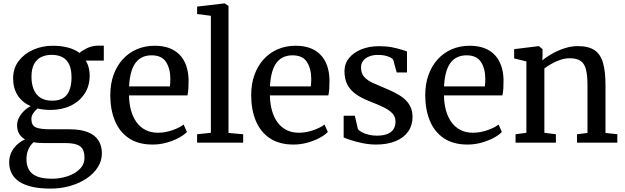

<svg xmlns="http://www.w3.org/2000/svg" viewBox="-20 -839 3674 1129"><path d="M277.2 270Q213.2 270 167.1 259.1Q120.9 248.1 91.5 227.9Q62 207.7 48 179.3Q34 150.8 34 115.7Q34 83.3 46.8 56.9Q59.5 30.4 80.9 11Q102.2 -8.4 127.4 -19.4Q104.3 -32.1 92.4 -53.1Q80.5 -74 80.5 -103.1Q80.5 -125.4 91.4 -146.7Q102.3 -168.1 120.4 -185.9Q138.5 -203.8 160.5 -214.8Q110.5 -236.9 83.8 -278.5Q57.2 -320 57.2 -377.9Q57.2 -438.3 90.5 -481.4Q123.8 -524.4 176.9 -547.2Q230.1 -570 289.1 -570Q338.6 -570 379 -559.5Q419.4 -549 447.9 -527.6Q458.8 -539 489.8 -554.8Q520.8 -570.6 559.7 -570.6H590.4V-482.7H483.8Q491.2 -471.5 496.4 -457.7Q501.6 -443.8 504.4 -428Q507.3 -412.2 507.3 -395.1Q507.4 -333.7 477.6 -288.2Q447.8 -242.6 395.8 -217.6Q343.8 -192.6 277.2 -192.6Q256.5 -192.6 237.3 -194.8Q218.1 -196.9 200.6 -201.1Q185.2 -188.4 174.9 -172.3Q164.6 -156.3 164.6 -138.8Q164.6 -102.3 189.7 -90.5Q214.8 -78.8 274.9 -78.8H388.6Q454.2 -78.8 496.4 -61.9Q538.6 -45.1 558.8 -13.5Q579.1 18.2 579.1 62.5Q579.1 106.6 555.2 144.2Q531.4 181.9 489.5 210.1Q447.6 238.4 393.1 254.2Q338.5 270 277.2 270ZM286.1 211.9Q333.4 211.9 377 197.4Q420.6 183 448.7 155.4Q476.7 127.9 476.7 88.3Q476.7 60.4 467.7 41.2Q458.7 21.9 433.6 12Q408.5 2.2 360 2.2H240Q223 2.2 207.2 1.1Q191.3 -0.1 177.5 -2.8Q157.7 14.9 146.6 40Q135.6 65 135.6 97.7Q135.6 133.1 149.9 158.7Q164.1 184.3 196.9 198.1Q229.7 211.9 286.1 211.9ZM287.2 -247Q346.7 -247 373.6 -282.4Q400.5 -317.9 400.5 -384.4Q400.5 -429.9 387.2 -459.1Q373.9 -488.2 347.8 -502.4Q321.7 -516.5 283.5 -516.5Q249.3 -516.5 222.6 -503.7Q195.8 -490.8 180.4 -462.4Q165.1 -434 165.1 -387Q165.1 -346.3 177.6 -314.6Q190 -282.9 217 -264.9Q243.9 -247 287.2 -247Z M877.4 11Q793.7 11 738.3 -26Q683 -63 655.8 -128.6Q628.5 -194.2 628.5 -279.4Q628.5 -345.4 647.8 -398.9Q667.1 -452.4 702.1 -490.7Q737 -528.9 784.8 -549.4Q832.7 -570 889.7 -570Q983.2 -570 1034.6 -518.6Q1086 -467.1 1089 -370.6Q1089 -340.5 1087.7 -318Q1086.3 -295.5 1082.3 -278.2H738.6Q739.3 -230 750.5 -189.7Q761.7 -149.4 783.1 -120Q804.5 -90.6 836 -74.6Q867.6 -58.5 908.9 -58.5Q951 -58.5 994 -73.5Q1036.9 -88.5 1059.7 -106.8L1079.2 -63Q1061.3 -44.4 1029.6 -27.5Q997.8 -10.7 958.2 0.2Q918.5 11 877.4 11ZM739 -330.9H979Q980.2 -339.6 981 -352.1Q981.7 -364.7 981.7 -374.1Q981.7 -434.9 956.4 -474.3Q931.1 -513.7 871.1 -513.7Q844.3 -513.7 821.4 -504.5Q798.4 -495.3 780.8 -474.3Q763.2 -453.4 752.5 -418.2Q741.8 -383 739 -330.9Z M1220 -58.1V-746.2L1139.1 -756.5V-800.3L1300.1 -819.1H1301.6L1323.6 -803.8V-57.2L1409.9 -49.6V0H1138.9V-49.6Z M1705.9 11Q1622.2 11 1566.8 -26Q1511.5 -63 1484.2 -128.6Q1457 -194.2 1457 -279.4Q1457 -345.4 1476.3 -398.9Q1495.6 -452.4 1530.6 -490.7Q1565.5 -528.9 1613.3 -549.4Q1661.2 -570 1718.2 -570Q1811.7 -570 1863.1 -518.6Q1914.5 -467.1 1917.5 -370.6Q1917.5 -340.5 1916.2 -318Q1914.8 -295.5 1910.8 -278.2H1567.1Q1567.8 -230 1579 -189.7Q1590.2 -149.4 1611.6 -120Q1633 -90.6 1664.5 -74.6Q1696.1 -58.5 1737.4 -58.5Q1779.5 -58.5 1822.5 -73.5Q1865.4 -88.5 1888.2 -106.8L1907.7 -63Q1889.8 -44.4 1858.1 -27.5Q1826.3 -10.7 1786.7 0.2Q1747 11 1705.9 11ZM1567.5 -330.9H1807.5Q1808.7 -339.6 1809.5 -352.1Q1810.2 -364.7 1810.2 -374.1Q1810.2 -434.9 1784.9 -474.3Q1759.6 -513.7 1699.6 -513.7Q1672.8 -513.7 1649.9 -504.5Q1626.9 -495.3 1609.3 -474.3Q1591.7 -453.4 1581 -418.2Q1570.3 -383 1567.5 -330.9Z M2191.5 11Q2154.1 11 2116.5 3.6Q2078.9 -3.7 2048.2 -13.5Q2017.5 -23.2 2000.8 -30.4V-158.4H2066.5L2084.5 -80.3Q2090.8 -70.8 2107.6 -61.7Q2124.4 -52.7 2147.3 -47Q2170.2 -41.3 2194.8 -41.3Q2234.7 -41.3 2259.1 -51.7Q2283.5 -62.1 2294.6 -80.6Q2305.7 -99.1 2305.7 -123.4Q2305.7 -152 2287.7 -171.8Q2269.6 -191.5 2235.7 -208.1Q2201.8 -224.7 2153.6 -243.2Q2104.7 -262.2 2071.8 -286Q2038.8 -309.8 2022.2 -342.4Q2005.6 -374.9 2005.6 -420Q2005.6 -464.5 2032.4 -497.6Q2059.1 -530.6 2105.2 -549Q2151.2 -567.4 2208.6 -567.4Q2251.7 -567.4 2284 -561.2Q2316.3 -555 2338.6 -547.6Q2360.9 -540.3 2373.2 -536.9V-413H2312.6L2292.4 -487Q2287.8 -495.1 2274.6 -501.7Q2261.4 -508.2 2243.2 -512.2Q2225 -516.1 2205.3 -516.1Q2174.3 -516.5 2151.1 -507.2Q2128 -497.9 2115.4 -481.4Q2102.8 -464.8 2102.8 -442.4Q2102.8 -407.6 2121.6 -386.8Q2140.5 -366.1 2170.3 -352.4Q2200.2 -338.8 2233.1 -325.2Q2265.7 -311.7 2296.6 -296.8Q2327.5 -281.8 2352.1 -262.3Q2376.7 -242.8 2391.2 -215.7Q2405.8 -188.7 2405.8 -150.7Q2405.8 -102 2380.3 -65.7Q2354.8 -29.4 2306.7 -9.2Q2258.6 11 2191.5 11Z M2729.4 11Q2645.7 11 2590.3 -26Q2535 -63 2507.8 -128.6Q2480.5 -194.2 2480.5 -279.4Q2480.5 -345.4 2499.8 -398.9Q2519.1 -452.4 2554.1 -490.7Q2589 -528.9 2636.8 -549.4Q2684.7 -570 2741.7 -570Q2835.2 -570 2886.6 -518.6Q2938 -467.1 2941 -370.6Q2941 -340.5 2939.7 -318Q2938.3 -295.5 2934.3 -278.2H2590.6Q2591.3 -230 2602.5 -189.7Q2613.7 -149.4 2635.1 -120Q2656.5 -90.6 2688 -74.6Q2719.6 -58.5 2760.9 -58.5Q2803 -58.5 2846 -73.5Q2888.9 -88.5 2911.7 -106.8L2931.2 -63Q2913.3 -44.4 2881.6 -27.5Q2849.8 -10.7 2810.2 0.2Q2770.5 11 2729.4 11ZM2591 -330.9H2831Q2832.2 -339.6 2833 -352.1Q2833.7 -364.7 2833.7 -374.1Q2833.7 -434.9 2808.4 -474.3Q2783.1 -513.7 2723.1 -513.7Q2696.3 -513.7 2673.4 -504.5Q2650.4 -495.3 2632.8 -474.3Q2615.2 -453.4 2604.5 -418.2Q2593.8 -383 2591 -330.9Z M3075.2 -58.1V-477.9L3003.4 -495.3V-550L3146.1 -567.6H3149.1L3170.2 -550.1V-508.3L3169.2 -483.7Q3190.9 -503 3225 -522.4Q3259.1 -541.9 3298.9 -554.9Q3338.7 -567.9 3377.5 -567.9Q3440.8 -567.9 3476.1 -543.8Q3511.5 -519.8 3525.9 -469.2Q3540.4 -418.5 3540.4 -338.6V-57.2L3609.9 -49.8V0H3372.8V-49.6L3434.5 -57.2V-338Q3434.5 -392.7 3426.3 -427.8Q3418.2 -462.9 3395.6 -479.7Q3373 -496.5 3329.8 -496.5Q3303.3 -496.5 3275.8 -487.4Q3248.3 -478.2 3223.6 -464.3Q3198.9 -450.4 3181 -436.4V-58.1L3248.8 -49.6V0H3011.6V-49.6Z"/></svg>

Font: Merriweather Light
Style: Regular
Weight: 300
Designer: Eben Sorkin
Foundry: Eben Sorkin
Version: Version 2.100